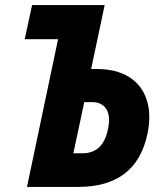

<svg xmlns="http://www.w3.org/2000/svg" viewBox="-20 -734 638 754"><path d="M86 0 208 -580H77L106 -714H391L338 -463H359Q437 -463 487 -431.5Q537 -400 556 -342.5Q575 -285 559 -208Q515 0 287 0ZM268 -132H304Q385 -132 404 -227Q415 -277 398 -305Q381 -333 341 -333H311Z"/></svg>

Font: Noto Sans Condensed ExtraBold
Style: Italic
Weight: 800
Width: 3
Italic angle: -12°
Designer: Monotype Design Team
Foundry: Monotype Imaging Inc.
Version: Version 2.013; ttfautohint (v1.8.4.7-5d5b)